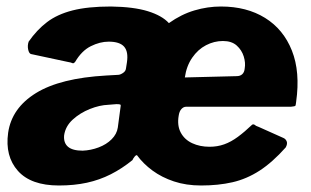

<svg xmlns="http://www.w3.org/2000/svg" viewBox="-20 -560 956 590"><path d="M552 -232Q544 -232 537.5 -225Q531 -218 529 -204Q524 -174 535.5 -152.5Q547 -131 570.5 -120Q594 -109 624 -109Q648 -109 669 -116.5Q690 -124 711 -139.5Q732 -155 755 -177Q760 -179 763 -176Q766 -173 775 -170L851 -136Q858 -133 861 -125.5Q864 -118 858 -107Q817 -61 777.5 -35.5Q738 -10 694.5 0Q651 10 598 10Q552 10 514.5 -2.5Q477 -15 448.5 -36Q420 -57 401 -83Q398 -84 393.5 -78.5Q389 -73 387 -68Q355 -42 320.5 -24.5Q286 -7 247 1.5Q208 10 161 10Q75 10 35 -35Q-5 -80 5 -152Q16 -228 90.5 -274Q165 -320 307 -328L343 -330Q349 -330 357.5 -335.5Q366 -341 367 -349L370 -368Q375 -401 361.5 -416.5Q348 -432 314 -432Q287 -432 259 -418Q231 -404 211 -370Q206 -364 202.5 -366Q199 -368 187 -370L75 -394Q69 -396 66.5 -408Q64 -420 68 -432Q93 -468 124.5 -492Q156 -516 203 -528Q250 -540 321 -540Q391 -539 434.5 -525.5Q478 -512 499 -489Q537 -516 577.5 -528Q618 -540 659 -540Q738 -540 794.5 -505Q851 -470 877 -404.5Q903 -339 890 -247Q889 -238 888 -235.5Q887 -233 874 -232H552ZM665 -434Q638 -434 613 -421Q588 -408 570.5 -382.5Q553 -357 548 -322L707 -326Q718 -326 724.5 -332Q731 -338 732 -350Q735 -367 729 -386.5Q723 -406 707.5 -420Q692 -434 665 -434ZM350 -228Q352 -237 350 -238.5Q348 -240 338 -240L313 -238Q286 -237 256 -225Q226 -213 203.5 -192.5Q181 -172 177 -144Q175 -121 189 -109Q203 -97 234 -97Q259 -98 283 -107Q307 -116 323 -132Q339 -148 342 -168L350 -228Z"/></svg>

Font: Libre Franklin Thin ExtraBold
Style: Italic
Weight: 800
Italic angle: -8°
Version: Version 2.000